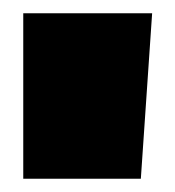

<svg xmlns="http://www.w3.org/2000/svg" viewBox="-20 -664 264 289"><path d="M15 -395V-644H209L192 -395Z"/></svg>

Font: Boz Display
Style: Regular
Weight: 900
Version: Version 2.000; ttfautohint (v1.8.3)